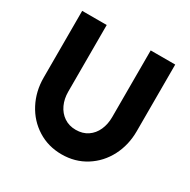

<svg xmlns="http://www.w3.org/2000/svg" viewBox="-159 -852 1008 1017"><g transform="rotate(30 344.5 -343.5)"><path d="M345 13Q263 13 198 -27.8Q133 -68.5 96.5 -138.2Q60 -208 60 -292V-700H210V-292Q210 -249 226.2 -213.8Q242.5 -178.5 273 -157.8Q303.5 -137 345 -137Q387 -137 417.2 -157.5Q447.5 -178 463.2 -213.2Q479 -248.5 479 -292V-700H629V-292Q629 -208 592.8 -138.2Q556.5 -68.5 491.8 -27.8Q427 13 345 13Z"/></g></svg>

Font: Urbanist
Style: Regular
Weight: 400
Designer: Corey Hu
Foundry: Corey Hu
Version: Version 1.2; befe77262ef67d88f1d94aa3d2e49ef1327b4483